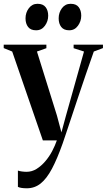

<svg xmlns="http://www.w3.org/2000/svg" viewBox="-32 -737 561 1008"><path d="M109 251.5Q92.5 251.5 80.5 249.5Q68.5 247.5 62 244V158.5Q70 161.5 82.5 163.2Q95 165 107.5 165Q135.5 165 160 149.8Q184.5 134.5 205.5 110Q226.5 85.5 241.8 56.5Q257 27.5 266.5 0H193L32 -466.5L-12.5 -484.5V-502.5H211.5V-484L162 -466.5L267 -130L290.5 -42L313 -125L409 -466.5L354.5 -484V-502.5H508.5V-484.5L460.5 -466.5Q440.5 -410 419 -347.5Q397.5 -285 377.5 -224.8Q357.5 -164.5 340.5 -113.5Q323.5 -62.5 312 -28.2Q300.5 6 297 16Q268.5 96.5 240.8 148.8Q213 201 181.5 226.2Q150 251.5 109 251.5ZM157 -578Q129 -578 115.5 -595.5Q102 -613 102 -640.5Q102 -671 119.5 -694Q137 -717 164.5 -717H165.5Q194 -717 207.5 -699.5Q221 -682 221 -654.5Q221 -625.5 203.8 -601.8Q186.5 -578 158 -578ZM331 -578Q303 -578 289.5 -595.5Q276 -613 276 -640.5Q276 -671 293.2 -694Q310.5 -717 338.5 -717H339.5Q368 -717 381.2 -699.5Q394.5 -682 394.5 -654.5Q394.5 -625.5 377.2 -601.8Q360 -578 332 -578Z"/></svg>

Font: Merriweather 144pt SemiBold
Style: Regular
Weight: 600
Version: Version 2.100